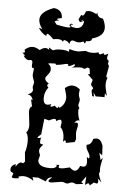

<svg xmlns="http://www.w3.org/2000/svg" viewBox="-54 -802 552 846"><g transform="rotate(5 222.0 -378.5)"><path d="M205.6 4.9Q192.4 4.9 192.4 -0.5Q192.4 -5.9 207.5 -17.6Q187.5 -17.6 180.7 2.4L146.5 -11.2H121.1L126 4.4Q102.1 -12.2 81.1 -12.2Q67.9 -12.2 58.6 -7.3L61.5 -1L42.5 0.5Q29.8 0.5 29.8 -4.9L35.2 -19Q35.2 -22.5 28.1 -24.9Q21 -27.3 21 -37.1Q21 -53.7 42 -62.5L42.5 -50.8Q54.7 -71.3 65.9 -71.3L74.2 -68.4L82 -76.7L78.1 -117.2Q85.9 -138.7 85.9 -168.5Q85.9 -192.4 76.2 -205.1Q86.9 -215.3 86.9 -238.3L80.1 -296.9Q80.1 -318.4 91.8 -321.3L84.5 -351.6L91.8 -349.6Q87.4 -369.6 67.4 -373.5Q86.4 -377.9 89.8 -392.6L86.9 -407.2L91.3 -426.3Q91.3 -430.2 89.8 -434.1Q82.5 -452.1 82.5 -461.9L85.9 -490.2L83 -489.7Q75.2 -489.7 75.2 -501L76.2 -514.2Q76.2 -524.9 67.9 -524.9L59.1 -523.4Q46.9 -523.4 35.2 -541L42 -542L28.8 -553.7Q39.6 -553.7 39.6 -559.1L37.1 -567.4Q54.2 -583 72.3 -583Q86.4 -583 103.5 -571.8Q117.7 -583 128.4 -583Q137.2 -583 145.5 -576.2L143.1 -586.9L162.1 -575.7Q174.3 -582 196.3 -582Q220.2 -582 232.4 -575.7L233.9 -587.9Q254.9 -580.6 274.4 -580.6L306.6 -585.9Q318.8 -580.1 334 -580.1Q353 -580.1 362.3 -585Q364.3 -576.2 370.6 -576.2L386.7 -582.5L389.2 -575.2Q393.1 -575.2 406.2 -582.5L402.3 -565.4Q402.3 -554.7 411.1 -551.3L408.7 -539.6Q408.7 -534.2 411.1 -533Q413.6 -531.7 413.6 -525.9L406.2 -484.4Q406.2 -476.1 412.1 -476.1Q406.2 -462.9 406.2 -445.8Q406.2 -432.6 416 -396L406.7 -407.2L406.2 -390.1H367.2L356 -406.7L359.9 -388.7L351.6 -390.1L347.2 -412.1Q347.2 -418.5 350.1 -420.2Q353 -421.9 353 -424.3Q353 -426.3 347.7 -431.6Q342.3 -437 342.3 -442.4L347.7 -461.4L324.2 -483.9L333 -485.8L330.1 -508.3Q325.2 -513.2 320.8 -513.2Q316.9 -513.2 314 -510Q311 -506.8 307.1 -506.8Q303.2 -506.8 300.3 -509Q297.4 -511.2 287.6 -511.2L251 -507.8Q264.2 -513.7 264.2 -519L261.2 -523.9Q248.5 -513.7 234.4 -512.7L234.9 -516.6Q234.9 -521.5 229.5 -521.5Q224.1 -521.5 211.4 -518.1Q198.7 -514.6 181.2 -513.2L177.7 -518.6Q146.5 -518.6 146.5 -515.1Q146.5 -514.6 148.4 -513.2Q159.7 -504.9 159.7 -490.7Q159.7 -479.5 149.2 -467.3Q138.7 -455.1 138.7 -449.7Q138.7 -439.5 156.7 -427.7Q150.4 -424.8 150.4 -420.4Q150.4 -415.5 156.2 -410.6Q139.6 -389.6 139.6 -363.8Q139.6 -335 158.2 -335Q165.5 -335 175.8 -339.4Q172.4 -334.5 172.4 -330.1Q172.4 -327.6 175.8 -327.6Q180.2 -327.6 191.4 -333.5Q199.2 -324.7 203.1 -324.7Q207 -324.7 208 -332L212.9 -325.7Q238.3 -343.8 238.3 -373.5Q238.3 -382.8 228.5 -414.6Q245.6 -428.7 261.2 -428.7Q277.8 -428.7 294.9 -414.6L292.5 -396.5Q292.5 -386.2 295.7 -379.4Q298.8 -372.6 298.8 -365.7L294.4 -347.2Q294.4 -338.9 300.8 -331.1Q296.4 -330.1 296.4 -320.8Q296.4 -298.8 305.7 -277.3L300.8 -278.3Q292 -278.3 283.2 -265.6L292 -267.6Q300.3 -267.6 300.3 -258.3Q300.3 -250.5 297.6 -240.7Q294.9 -231 294.9 -220.7L297.4 -194.8L292.5 -181.6L253.9 -174.3Q253.4 -185.1 249 -185.1Q245.6 -185.1 240.7 -177.7L241.7 -192.4Q241.7 -224.6 224.6 -241.7L227.5 -261.7Q227.5 -273.9 220.2 -273.9Q213.9 -273.9 203.1 -266.1Q203.1 -275.4 195.8 -275.4Q188 -275.4 171.4 -266.6L150.4 -272L142.6 -202.6Q127.4 -190.4 127.4 -186.5L130.4 -185.1Q137.7 -185.1 144 -188.5Q140.6 -182.1 140.6 -169.4Q140.6 -159.7 147.5 -159.7Q154.3 -159.7 154.3 -157.7Q154.3 -156.2 152.3 -154.3Q139.6 -141.6 139.6 -131.3Q139.6 -122.6 145.5 -110.4L140.1 -88.4Q140.1 -57.6 195.3 -57.6Q208 -57.6 215.3 -61.5Q222.7 -65.4 222.7 -69.8L220.7 -74.7H234.4L231.4 -66.9Q231.4 -61 242.2 -61Q254.9 -61 281.2 -68.4Q293.9 -55.7 303.7 -55.7Q316.9 -55.7 325.7 -78.6L337.9 -76.7Q354.5 -76.7 354.5 -98.6L351.6 -121.6Q357.4 -115.2 360.4 -115.2Q363.3 -115.2 363.3 -121.1Q363.3 -130.9 354.5 -144.5Q351.1 -149.9 348.4 -156Q345.7 -162.1 345.7 -174.3Q366.2 -174.8 373 -202.6L387.2 -205.6Q406.2 -205.6 416 -176.3L418.5 -133.8L404.8 -144L413.1 -112.3L422.4 -123.5Q414.1 -87.4 414.1 -76.2L414.6 -58.1Q411.6 -58.1 411.6 -54.2Q411.6 -41.5 425.3 -14.6L408.7 -30.3L411.1 -17.1Q411.1 -7.8 403.8 -7.8L392.6 -11.2L375 3.4Q373.5 -5.4 368.2 -5.4Q363.8 -5.4 354 2.9L356.9 -35.6L336.9 -7.8L347.2 -1L314.5 2.9Q304.7 -2.9 296.4 -2.9Q290 -2.9 285.2 0.2Q280.3 3.4 274.4 3.4Q269 3.4 263.9 0.7Q258.8 -2 251.5 -2ZM149.9 -761.7Q188.5 -757.3 188.5 -720.7Q167.5 -717.3 167.5 -714.4Q167.5 -712.4 178.7 -710L165 -707L157.7 -702.6L168.9 -689.5Q206.1 -682.1 221.2 -682.1Q230.5 -682.1 230.5 -685.1Q230.5 -687.5 223.6 -692.9Q229 -699.7 233.4 -699.7Q236.8 -699.7 240.7 -695.8L229 -694.8L235.8 -685.5L254.9 -682.6Q283.7 -682.6 287.6 -714.8L278.8 -718.8L274.4 -715.3Q274.4 -713.4 285.2 -713.4L273.9 -710.4Q264.6 -710.4 262.7 -722.7L272.9 -742.7L278.3 -739.3Q285.2 -739.3 292 -759.8L304.7 -762.2Q318.8 -762.2 338.9 -751L341.8 -759.8Q345.2 -734.9 369.1 -734.4Q380.9 -711.4 380.9 -693.4Q380.9 -656.7 328.6 -642.6V-642.1Q328.6 -628.9 309.1 -628.9H303.7Q301.3 -618.7 298.8 -618.7Q296.4 -618.7 293 -626.5Q281.2 -620.6 270.5 -620.6Q263.2 -620.6 256.3 -623.5Q249.5 -626.5 244.6 -626.5Q233.4 -626.5 231 -607.9Q228 -621.6 206.5 -625.5L201.7 -617.2Q197.3 -627 178.2 -627L158.2 -625Q138.7 -646 131.3 -646Q127.4 -646 127.4 -639.6V-636.2Q103.5 -647.5 91.3 -669.9L107.4 -664.1Q90.3 -687 90.3 -705.6Q90.3 -740.2 149.9 -761.7Z"/></g></svg>

Font: Truetypewriter PolyglOTT
Style: Regular
Weight: 400
Designer: Sergey Beatoff a.k.a. Sam_T
Version: Version 3.76